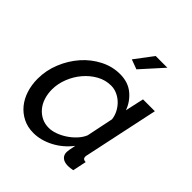

<svg xmlns="http://www.w3.org/2000/svg" viewBox="-201 -864 1008 1008"><g transform="rotate(45 303.0 -360.0)"><path d="M208 10Q164 10 129.5 -7.5Q95 -25 71 -54.5Q47 -84 34.5 -123.5Q22 -163 22 -207Q22 -270 46 -328.5Q70 -387 109.5 -432Q149 -477 201.5 -504Q254 -531 311 -531Q371 -531 410.5 -498.5Q450 -466 467 -418L490 -522H578L490 -108Q489 -104 488.5 -101Q488 -98 488 -95Q488 -77 510 -76L494 0Q483 2 474.5 3Q466 4 459 4Q431 4 416.5 -8.5Q402 -21 402 -41Q402 -57 411 -98Q372 -47 317 -18.5Q262 10 208 10ZM246 -66Q268 -66 293.5 -75Q319 -84 343.5 -100Q368 -116 388 -137.5Q408 -159 418 -183L449 -333Q446 -358 434 -380.5Q422 -403 404.5 -419.5Q387 -436 365.5 -445.5Q344 -455 321 -455Q279 -455 242 -434.5Q205 -414 176.5 -380.5Q148 -347 131.5 -305Q115 -263 115 -221Q115 -189 124 -160.5Q133 -132 150.5 -111Q168 -90 192 -78Q216 -66 246 -66ZM354 -609 300 -629 376 -730H463Z"/></g></svg>

Font: PTCRaleway Medium
Style: Italic
Weight: 500
Italic angle: -12°
Designer: Matt McInerney, Pablo Impallari, Rodrigo Fuenzalida
Foundry: Matt McInerney, Pablo Impallari, Rodrigo Fuenzalida
Version: Version 3.000g; ttfautohint (v1.5) -l 8 -r 28 -G 28 -x 14 -D